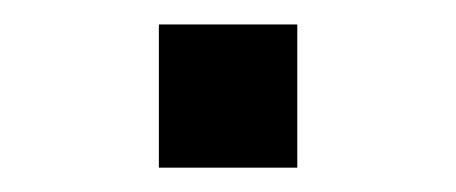

<svg xmlns="http://www.w3.org/2000/svg" viewBox="-20 -435 373 157"><path d="M109.9 -297.9V-415H223.1V-297.9Z"/></svg>

Font: Archivo Medium
Style: Regular
Weight: 500
Designer: Hector Gatti
Foundry: Omnibus-Type
Version: Version 2.001